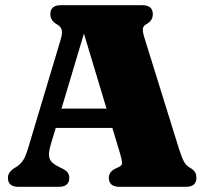

<svg xmlns="http://www.w3.org/2000/svg" viewBox="-20 -720 794 740"><path d="M247 -35Q247 0 207 0H50.5Q10.5 0 10.5 -35Q10.5 -54.5 32 -70L42.5 -76.5Q56.5 -85 67.2 -99.5Q78 -114 89 -151L212.5 -563Q221 -590.5 218 -604Q215 -617.5 199 -626.5Q174 -641 174 -665Q174 -700 214.5 -700H528.5Q569 -700 569 -665Q569 -640 543.5 -626.5Q532.5 -620.5 530.8 -610.2Q529 -600 535.5 -578L669 -149Q680 -114.5 688.2 -98.5Q696.5 -82.5 710 -75Q725.5 -66 731.2 -57.2Q737 -48.5 737 -35Q737 0 696.5 0H440.5Q399.5 0 399.5 -35Q399.5 -57.5 424.5 -70L439.5 -77Q451 -82.5 450.5 -92.8Q450 -103 443 -127.5L413 -227H195L176 -164.5Q164.5 -126.5 171.5 -108.2Q178.5 -90 209 -76L223 -69Q247 -57 247 -35ZM217 -301.5H390.5L303.5 -590.5Z"/></svg>

Font: Fraunces 72pt S050 Black
Style: Regular
Weight: 900
Version: Version 1.000; ttfautohint (v1.8.3)